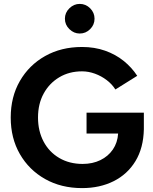

<svg xmlns="http://www.w3.org/2000/svg" viewBox="-20 -953 783 985"><path d="M401 12Q294 12 211.5 -34.5Q129 -81 82 -162.5Q35 -244 35 -350Q35 -456 82 -537.5Q129 -619 211.5 -665.5Q294 -712 401 -712Q465 -712 519 -693Q573 -674 614.5 -640.5Q656 -607 684 -564L572 -494Q555 -521 527.5 -542Q500 -563 467 -575Q434 -587 401 -587Q335 -587 284 -556.5Q233 -526 204 -473Q175 -420 175 -350Q175 -281 203.5 -227Q232 -173 284 -142.5Q336 -112 404 -112Q455 -112 495 -131.5Q535 -151 559 -186Q583 -221 586 -268H424V-375H718V-290Q716 -194 675 -126.5Q634 -59 563 -23.5Q492 12 401 12ZM389 -781Q359 -781 336 -803.5Q313 -826 313 -857Q313 -888 336 -910.5Q359 -933 389 -933Q420 -933 442.5 -910.5Q465 -888 465 -857Q465 -826 442.5 -803.5Q420 -781 389 -781Z"/></svg>

Font: Figtree Light
Style: Bold
Weight: 700
Version: Version 2.002